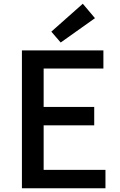

<svg xmlns="http://www.w3.org/2000/svg" viewBox="-20 -1005 640 1025"><path d="M97 0H543V-98H213V-336H483V-434H213V-639H532V-736H97ZM304 -778 487 -908 422 -985 254 -836Z"/></svg>

Font: Noto Sans CJK JP Medium
Style: Regular
Weight: 500
Designer: Ryoko NISHIZUKA (kana & ideographs); Paul D. Hunt (Latin, Greek & Cyrillic); Wenlong ZHANG (bopomofo); Sandoll Communica
Foundry: Adobe Systems Incorporated
Version: Version 1.004;PS 1.004;hotconv 1.0.82;makeotf.lib2.5.63406